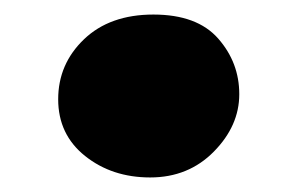

<svg xmlns="http://www.w3.org/2000/svg" viewBox="-20 -391 409 264"><path d="M60 -254.5Q60 -303 95.5 -337Q131 -371 191 -371Q251 -371 280 -338Q309 -305 309 -261.5Q309 -218 274 -182.5Q239 -147 186.5 -147Q134 -147 97 -176.5Q60 -206 60 -254.5Z"/></svg>

Font: Chango
Style: Regular
Weight: 400
Designer: Manuel Lupez
Foundry: Fontstage
Version: Version 1.001